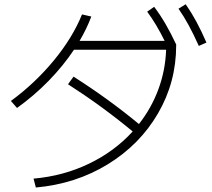

<svg xmlns="http://www.w3.org/2000/svg" viewBox="-20 -838 978 886"><path d="M592.3 -231.4Q450.7 -348.6 293.9 -449.2L319.3 -484.4Q481.4 -381.3 621.1 -265.6Q678.7 -338.9 710.9 -426Q743.2 -513.2 746.6 -608.4H321.3Q271.5 -533.7 204.6 -465.1Q137.7 -396.5 58.6 -339.8L30.3 -372.1Q142.1 -454.1 229 -559.8Q315.9 -665.5 358.4 -771.5L401.4 -761.7Q379.9 -704.6 347.2 -649.4H739.7Q701.7 -726.6 659.2 -784.2L691.4 -806.6Q720.7 -767.6 744.6 -726.1Q768.6 -684.6 793 -632.8V-628.9Q793 -458.5 709 -314.5Q625 -170.4 477.3 -79.8Q329.6 10.7 145.5 27.3L134.8 -13.7Q272.9 -25.9 390.9 -82.8Q508.8 -139.6 592.3 -231.4ZM803.7 -797.9 836.9 -818.4Q864.3 -778.8 887 -736.6Q909.7 -694.3 932.6 -641.6L897.5 -626Q872.6 -681.2 850.6 -721.7Q828.6 -762.2 803.7 -797.9Z"/></svg>

Font: Pretendard JP ExtraLight
Style: Regular
Weight: 200
Designer: Base glyphs from Inter by Rasmus Andersson; Hangeul glyphs from Noto Sans CJK(Source Han Sans) by Jang Soo-young and Kan
Foundry: Kil Hyung-jin
Version: Version 1.309